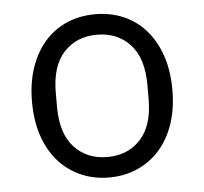

<svg xmlns="http://www.w3.org/2000/svg" viewBox="-44 -664 676 635"><g transform="rotate(-5 294.0 -347.0)"><path d="M294 -76Q243 -76 200 -95Q157 -114 126 -149Q95 -184 78 -234Q61 -284 61 -347Q61 -410 78 -460Q95 -510 126 -545.5Q157 -581 200 -599.5Q243 -618 294 -618Q345 -618 388 -599.5Q431 -581 462 -545.5Q493 -510 510 -460Q527 -410 527 -347Q527 -284 510 -234Q493 -184 462 -149Q431 -114 388 -95Q345 -76 294 -76ZM294 -144Q362 -144 404 -189.5Q446 -235 446 -323V-371Q446 -459 404 -504.5Q362 -550 294 -550Q226 -550 184 -504.5Q142 -459 142 -371V-323Q142 -235 184 -189.5Q226 -144 294 -144Z"/></g></svg>

Font: IBM Plex Sans Devanagari
Style: Regular
Weight: 400
Designer: Mike Abbink, Paul van der Laan, Pieter van Rosmalen, Erin McLaughlin
Foundry: Bold Monday
Version: Version 1.1